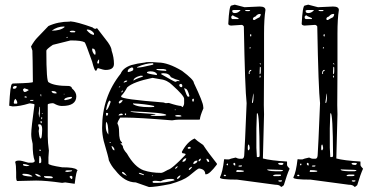

<svg xmlns="http://www.w3.org/2000/svg" viewBox="-20 -753 1558 807"><path d="M272.5 -662.1 276.4 -663.1Q303.7 -661.1 369.1 -637.7Q375 -631.8 381.8 -631.8L387.7 -634.8L433.6 -575.2Q449.2 -552.7 449.2 -540Q459 -511.7 459 -484.4Q459 -459 423.8 -459Q415 -459 391.6 -466.8Q389.6 -466.8 384.8 -456.1H381.8Q377 -456.1 367.2 -494.1Q338.9 -574.2 335.9 -575.2Q322.3 -583 279.3 -583H276.4L202.1 -564.5Q174.8 -545.9 174.8 -540Q174.8 -407.2 184.6 -407.2Q207 -391.6 270.5 -391.6Q282.2 -388.7 282.2 -381.8Q300.8 -366.2 300.8 -348.6Q300.8 -307.6 241.2 -307.6H239.3Q224.6 -307.6 206.1 -318.4L200.2 -319.3Q180.7 -317.4 180.7 -313.5V-180.7Q180.7 -154.3 185.5 -120.1L183.6 -91.8V-65.4Q183.6 -58.6 241.2 -49.8Q293 -49.8 302.7 -40L306.6 -37.1Q300.8 -37.1 293.9 19.5L253.9 13.7L241.2 15.6Q173.8 5.9 131.8 5.9L51.8 7.8Q47.9 3.9 47.9 -6.8V-28.3Q47.9 -59.6 43.9 -71.3Q43.9 -78.1 60.5 -78.1Q70.3 -78.1 98.6 -69.3H113.3Q123 -69.3 126 -75.2V-77.1Q117.2 -98.6 117.2 -148.4Q111.3 -171.9 111.3 -188.5V-190.4Q111.3 -214.8 125 -313.5Q125 -316.4 107.4 -318.4H103.5Q62.5 -305.7 33.2 -305.7L18.6 -308.6Q23.4 -399.4 30.3 -399.4Q31.2 -402.3 38.1 -402.3H43Q118.2 -404.3 118.2 -408.2Q118.2 -457 117.2 -496.1Q116.2 -535.2 116.2 -536.1V-540L110.4 -557.6Q124 -582 137.7 -595.7L183.6 -643.6Q223.6 -662.1 272.5 -662.1ZM197.3 -624Q233.4 -624 251 -638.7V-641.6H249Q220.7 -641.6 197.3 -624ZM344.7 -626Q361.3 -606.4 375 -606.4V-613.3Q363.3 -628.9 347.7 -628.9H346.7Q344.7 -628.9 344.7 -626ZM282.2 -624 273.4 -622.1V-620.1Q275.4 -617.2 280.3 -617.2H293.9L296.9 -619.1Q296.9 -624 282.2 -624ZM261.7 -597.7 258.8 -594.7V-593.8H261.7L264.6 -595.7V-597.7ZM369.1 -548.8H367.2V-546.9Q367.2 -534.2 377 -523.4H380.9L381.8 -530.3Q380.9 -548.8 369.1 -548.8ZM388.7 -487.3 391.6 -486.3H395.5L396.5 -491.2V-502.9H395.5Q388.7 -497.1 388.7 -487.3ZM34.2 -385.7V-381.8L37.1 -379.9H42Q47.9 -380.9 50.8 -388.7L47.9 -391.6H43.9Q37.1 -391.6 34.2 -385.7ZM82 -381.8 77.1 -377.9V-376Q77.1 -369.1 83 -366.2Q89.8 -366.2 100.6 -374Q100.6 -377 83 -381.8ZM202.1 -370.1H197.3V-367.2Q201.2 -360.4 211.9 -360.4H217.8V-363.3Q213.9 -370.1 202.1 -370.1ZM251 -358.4H248V-356.4H251ZM151.4 -357.4H150.4V-349.6L153.3 -347.7V-348.6V-355.5ZM85 -348.6 83 -345.7V-343.8L88.9 -342.8H91.8L92.8 -345.7Q92.8 -346.7 85 -348.6ZM250 -333 253.9 -332Q282.2 -336.9 282.2 -342.8V-345.7H276.4Q250 -342.8 250 -333ZM43.9 -337.9Q38.1 -329.1 38.1 -323.2V-319.3L40 -317.4H50.8L52.7 -319.3Q52.7 -330.1 43.9 -337.9ZM108.4 -333 106.4 -330.1V-329.1H118.2L121.1 -332V-333ZM147.5 -303.7H145.5L142.6 -276.4L144.5 -259.8H145.5L147.5 -275.4ZM159.2 -277.3H156.2V-274.4H159.2ZM157.2 -259.8H153.3V-254.9V-251L157.2 -254.9ZM155.3 -243.2 151.4 -244.1 150.4 -243.2V-241.2L151.4 -235.4H155.3ZM140.6 -225.6 144.5 -214.8 142.6 -202.1Q145.5 -170.9 150.4 -170.9H151.4Q156.2 -170.9 157.2 -206.1V-210.9Q157.2 -230.5 145.5 -230.5H142.6Q140.6 -230.5 140.6 -225.6ZM150.4 -124H145.5V-120.1L149.4 -118.2H151.4ZM147.5 -97.7H145.5Q144.5 -90.8 144.5 -68.4V-67.4H149.4L153.3 -71.3V-84Q150.4 -97.7 147.5 -97.7ZM80.1 -63.5H77.1V-59.6Q77.1 -55.7 92.8 -54.7L103.5 -56.6V-57.6Q87.9 -63.5 80.1 -63.5ZM254.9 -33.2V-31.2L263.7 -30.3Q283.2 -32.2 283.2 -35.2L282.2 -37.1H264.6Q254.9 -37.1 254.9 -33.2ZM76.2 -22.5 74.2 -20.5V-19.5Q74.2 -12.7 114.3 -10.7L116.2 -12.7Q103.5 -22.5 83 -22.5ZM127.9 -22.5V-20.5Q136.7 -10.7 144.5 -10.7H151.4V-12.7Q138.7 -22.5 127.9 -22.5ZM276.4 -13.7 272.5 -10.7V-8.8L279.3 -1H282.2L284.2 -3.9V-10.7L280.3 -13.7ZM179.7 -12.7H165V-10.7Q165 -4.9 183.6 -3.9H199.2L202.1 -6.8Q202.1 -12.7 179.7 -12.7Z M645.5 -490.2Q686.5 -490.2 745.1 -455.1Q794.9 -418 794.9 -404.3Q834 -322.3 834 -305.7L835 -297.9Q820.3 -263.7 820.3 -251L814.5 -250H731.4Q719.7 -250 703.1 -247.1Q562.5 -258.8 505.9 -258.8H485.4Q473.6 -241.2 473.6 -233.4Q480.5 -222.7 480.5 -199.2Q480.5 -162.1 492.2 -155.3L493.2 -150.4V-149.4L487.3 -152.3V-149.4L496.1 -139.6Q496.1 -127 513.7 -107.4Q545.9 -50.8 584 -37.1Q616.2 -26.4 657.2 -26.4Q664.1 -26.4 685.5 -39.1Q703.1 -43 759.8 -102.5V-105.5Q759.8 -107.4 746.1 -109.4L744.1 -114.3Q766.6 -157.2 797.9 -170.9Q806.6 -162.1 834 -143.6Q855.5 -110.4 891.6 -65.4V-61.5Q860.4 -20.5 846.7 -20.5H842.8Q842.8 -42 816.4 -44.9Q811.5 -44.9 773.4 -12.7Q751 4.9 696.3 20.5Q632.8 33.2 606.4 33.2L550.8 13.7Q503.9 13.7 464.8 -37.1Q448.2 -54.7 437.5 -79.1Q437.5 -86.9 416 -160.2Q409.2 -188.5 409.2 -214.8V-215.8Q409.2 -345.7 487.3 -443.4Q497.1 -467.8 532.2 -479.5Q555.7 -486.3 588.9 -490.2Q597.7 -494.1 645.5 -490.2ZM555.7 -469.7V-468.8H557.6Q573.2 -468.8 616.2 -479.5Q625 -480.5 625 -484.4L622.1 -487.3H621.1Q592.8 -487.3 557.6 -471.7ZM516.6 -453.1V-452.1L519.5 -450.2H520.5Q540 -455.1 540 -460V-465.8L536.1 -469.7H534.2Q516.6 -463.9 516.6 -453.1ZM667 -462.9H637.7V-460.9Q637.7 -457 677.7 -455.1H678.7V-459Q678.7 -460.9 667 -462.9ZM597.7 -448.2V-447.3Q597.7 -443.4 637.7 -437.5L639.6 -438.5V-442.4Q631.8 -453.1 613.3 -453.1H610.4Q597.7 -452.1 597.7 -448.2ZM657.2 -442.4V-441.4Q712.9 -409.2 716.8 -409.2H717.8L727.5 -413.1L733.4 -411.1L734.4 -413.1V-414.1Q730.5 -417 717.8 -419.9L698.2 -428.7Q690.4 -445.3 667 -445.3H664.1Q657.2 -444.3 657.2 -442.4ZM541 -414.1Q550.8 -421.9 580.1 -430.7V-432.6L579.1 -434.6H569.3Q541 -426.8 541 -414.1ZM489.3 -349.6V-346.7Q489.3 -335.9 667 -322.3L676.8 -319.3L689.5 -320.3Q728.5 -307.6 742.2 -307.6Q742.2 -304.7 748 -302.7Q753.9 -311.5 753.9 -319.3V-337.9Q753.9 -350.6 705.1 -394.5Q682.6 -417 654.3 -419.9L621.1 -425.8Q540 -409.2 514.6 -385.7Q503.9 -365.2 489.3 -349.6ZM500 -408.2V-406.2H502Q514.6 -409.2 514.6 -413.1V-414.1H509.8Q504.9 -414.1 500 -408.2ZM733.4 -394.5Q735.4 -386.7 742.2 -386.7H744.1L746.1 -389.6V-395.5L742.2 -400.4Q733.4 -400.4 733.4 -394.5ZM481.4 -389.6 479.5 -386.7V-385.7H481.4L485.4 -388.7V-389.6ZM757.8 -381.8H753.9Q764.6 -349.6 769.5 -346.7H773.4L776.4 -348.6Q768.6 -379.9 759.8 -379.9ZM490.2 -364.3Q496.1 -365.2 496.1 -372.1V-373Q490.2 -371.1 490.2 -364.3ZM791 -337.9 788.1 -335.9V-329.1L791 -325.2Q794.9 -326.2 794.9 -332V-335.9L793.9 -337.9ZM479.5 -324.2V-320.3L481.4 -318.4H483.4Q490.2 -321.3 495.1 -329.1V-332H490.2Q484.4 -332 479.5 -324.2ZM439.5 -330.1Q431.6 -322.3 425.8 -291H427.7Q433.6 -291 445.3 -325.2Q443.4 -330.1 439.5 -330.1ZM539.1 -318.4V-315.4Q557.6 -302.7 606.4 -302.7H615.2L627.9 -303.7V-307.6Q587.9 -316.4 539.1 -318.4ZM717.8 -293H714.8V-290H717.8ZM529.3 -285.2V-283.2Q548.8 -278.3 632.8 -273.4V-272.5V-271.5L612.3 -268.6Q612.3 -265.6 637.7 -265.6Q678.7 -265.6 678.7 -269.5Q678.7 -279.3 529.3 -285.2ZM430.7 -278.3H425.8V-272.5Q425.8 -266.6 428.7 -266.6Q433.6 -266.6 434.6 -276.4ZM509.8 -276.4 504.9 -275.4V-269.5H509.8V-273.4V-275.4ZM478.5 -268.6V-267.6H479.5L496.1 -269.5V-271.5L493.2 -275.4H490.2Q481.4 -275.4 478.5 -268.6ZM715.8 -266.6Q715.8 -262.7 733.4 -262.7L742.2 -263.7V-265.6Q742.2 -269.5 723.6 -269.5Q715.8 -267.6 715.8 -266.6ZM425.8 -241.2V-238.3V-237.3Q424.8 -234.4 424.8 -223.6V-219.7Q424.8 -202.1 434.6 -188.5H435.5Q435.5 -235.4 425.8 -241.2ZM443.4 -156.2H440.4V-154.3L443.4 -152.3H445.3V-154.3ZM450.2 -139.6 449.2 -138.7V-136.7Q453.1 -121.1 460.9 -121.1V-122.1V-124Q460.9 -131.8 450.2 -139.6ZM768.6 -130.9 770.5 -127.9H775.4Q781.2 -127.9 782.2 -131.8L778.3 -135.7H777.3Q770.5 -135.7 768.6 -130.9ZM746.1 -74.2 748 -73.2H749Q759.8 -73.2 762.7 -85.9V-87.9Q752 -87.9 746.1 -74.2ZM814.5 -76.2 815.4 -75.2H818.4Q824.2 -79.1 824.2 -85.9H821.3Q814.5 -82 814.5 -76.2ZM848.6 -85.9H847.7V-84Q850.6 -72.3 856.4 -72.3H857.4L859.4 -74.2V-75.2Q857.4 -85.9 848.6 -85.9ZM792 -65.4 794.9 -63.5Q809.6 -68.4 809.6 -76.2V-78.1H808.6Q794.9 -78.1 792 -65.4ZM715.8 -43.9H717.8Q725.6 -46.9 726.6 -53.7L725.6 -54.7Q715.8 -48.8 715.8 -43.9ZM773.4 -39.1H777.3Q787.1 -47.9 787.1 -51.8H786.1Q773.4 -47.9 773.4 -39.1ZM496.1 -30.3H493.2V-26.4Q495.1 -21.5 509.8 -15.6L513.7 -12.7Q502.9 -29.3 496.1 -30.3ZM564.5 -26.4H563.5V-25.4Q563.5 -21.5 584 -16.6L585 -17.6V-19.5Q572.3 -26.4 564.5 -26.4ZM622.1 -15.6H619.1V-12.7H622.1ZM723.6 -1Q733.4 -1 739.3 -15.6H736.3Q723.6 -8.8 723.6 -1ZM655.3 8.8 634.8 6.8H630.9Q622.1 6.8 621.1 10.7V12.7L625 15.6H642.6Q672.9 15.6 713.9 4.9Q711.9 -1 702.1 -1H697.3Q673.8 -1 655.3 8.8Z M952.1 -729.5 966.8 -733.4 1007.8 -722.7 1071.3 -725.6Q1095.7 -725.6 1095.7 -710.9Q1089.8 -673.8 1089.8 -612.3V-459L1088.9 -311.5L1089.8 -272.5L1085 -86.9Q1118.2 -78.1 1185.5 -74.2L1186.5 -73.2V-59.6Q1186.5 -54.7 1197.3 -43.9Q1186.5 -20.5 1172.9 25.4L1164.1 32.2H1161.1Q1155.3 23.4 1136.7 23.4L976.6 2Q904.3 2 904.3 -6.8Q916 -30.3 921.9 -83H922.9V-84L932.6 -83H942.4Q947.3 -85.9 970.7 -90.8Q980.5 -85.9 985.4 -85.9H997.1Q1006.8 -85.9 1006.8 -105.5Q1008.8 -128.9 1016.6 -319.3Q1009.8 -377.9 1004.9 -641.6Q1001 -648.4 995.1 -648.4L951.2 -645.5Q939.5 -646.5 939.5 -653.3Q943.4 -729.5 952.1 -729.5ZM961.9 -710.9 956.1 -709V-707Q956.1 -698.2 965.8 -698.2H968.8Q979.5 -698.2 990.2 -709V-710.9ZM1011.7 -710.9 1009.8 -708 1017.6 -706.1H1027.3L1031.2 -709V-710.9ZM1043 -672.9V-671.9L1045.9 -668.9H1049.8Q1058.6 -674.8 1071.3 -680.7Q1076.2 -688.5 1076.2 -692.4L1074.2 -694.3H1071.3Q1062.5 -694.3 1053.7 -683.6Q1043 -680.7 1043 -672.9ZM957 -688.5 952.1 -683.6V-676.8L956.1 -672.9H975.6H982.4V-676.8L964.8 -684.6L959 -688.5ZM1033.2 -609.4 1031.2 -606.4V-602.5L1033.2 -599.6H1035.2L1036.1 -602.5V-606.4L1035.2 -609.4ZM1031.2 -554.7 1028.3 -551.8V-549.8H1033.2V-554.7ZM1074.2 -487.3H1071.3V-486.3L1075.2 -481.4H1076.2V-484.4ZM1076.2 -469.7 1072.3 -472.7 1071.3 -453.1V-441.4H1072.3Q1076.2 -441.4 1076.2 -455.1ZM1025.4 -447.3V-443.4L1027.3 -441.4L1029.3 -443.4V-448.2L1028.3 -450.2Q1028.3 -451.2 1036.1 -456.1V-459H1032.2Q1025.4 -455.1 1025.4 -447.3ZM1075.2 -434.6H1071.3V-426.8H1072.3L1075.2 -428.7ZM1039.1 -323.2V-320.3H1041Q1045.9 -320.3 1045.9 -360.4Q1043.9 -360.4 1039.1 -323.2ZM1061.5 -277.3 1059.6 -275.4 1057.6 -213.9V-131.8L1059.6 -93.8L1060.5 -92.8H1067.4Q1071.3 -92.8 1071.3 -101.6Q1070.3 -277.3 1061.5 -277.3ZM1021.5 -131.8V-127.9Q1021.5 -121.1 1025.4 -121.1L1029.3 -127V-133.8Q1027.3 -145.5 1025.4 -145.5Q1021.5 -145.5 1021.5 -131.8ZM962.9 -68.4 960.9 -65.4Q960.9 -57.6 967.8 -57.6H968.8V-65.4L965.8 -68.4ZM1155.3 -68.4 1149.4 -67.4V-65.4Q1150.4 -59.6 1166 -59.6L1170.9 -63.5V-67.4L1165 -68.4ZM934.6 -65.4 932.6 -62.5V-59.6L936.5 -57.6L938.5 -61.5L937.5 -65.4ZM982.4 -54.7V-53.7L987.3 -52.7H993.2L997.1 -54.7V-57.6H990.2H989.3Q982.4 -57.6 982.4 -54.7ZM1159.2 -39.1 1103.5 -41V-40Q1103.5 -34.2 1136.7 -33.2H1162.1L1168.9 -35.2V-38.1ZM975.6 -38.1 972.7 -33.2 974.6 -30.3H989.3Q1004.9 -30.3 1004.9 -33.2V-35.2Q994.1 -38.1 977.5 -38.1ZM1127.9 -13.7 1131.8 -12.7H1151.4Q1160.2 -12.7 1161.1 -15.6V-18.6L1155.3 -19.5H1140.6Q1127.9 -18.6 1127.9 -13.7ZM922.9 -18.6 919.9 -13.7 922.9 -12.7H927.7L930.7 -13.7L926.8 -18.6ZM1156.2 4.9H1150.4V8.8L1156.2 10.7H1159.2L1165 8.8V4.9H1159.2Z M1260.7 -729.5 1275.4 -733.4 1316.4 -722.7 1379.9 -725.6Q1404.3 -725.6 1404.3 -710.9Q1398.4 -673.8 1398.4 -612.3V-459L1397.5 -311.5L1398.4 -272.5L1393.6 -86.9Q1426.8 -78.1 1494.1 -74.2L1495.1 -73.2V-59.6Q1495.1 -54.7 1505.9 -43.9Q1495.1 -20.5 1481.4 25.4L1472.7 32.2H1469.7Q1463.9 23.4 1445.3 23.4L1285.2 2Q1212.9 2 1212.9 -6.8Q1224.6 -30.3 1230.5 -83H1231.4V-84L1241.2 -83H1251Q1255.9 -85.9 1279.3 -90.8Q1289.1 -85.9 1293.9 -85.9H1305.7Q1315.4 -85.9 1315.4 -105.5Q1317.4 -128.9 1325.2 -319.3Q1318.4 -377.9 1313.5 -641.6Q1309.6 -648.4 1303.7 -648.4L1259.8 -645.5Q1248 -646.5 1248 -653.3Q1252 -729.5 1260.7 -729.5ZM1270.5 -710.9 1264.6 -709V-707Q1264.6 -698.2 1274.4 -698.2H1277.3Q1288.1 -698.2 1298.8 -709V-710.9ZM1320.3 -710.9 1318.4 -708 1326.2 -706.1H1335.9L1339.8 -709V-710.9ZM1351.6 -672.9V-671.9L1354.5 -668.9H1358.4Q1367.2 -674.8 1379.9 -680.7Q1384.8 -688.5 1384.8 -692.4L1382.8 -694.3H1379.9Q1371.1 -694.3 1362.3 -683.6Q1351.6 -680.7 1351.6 -672.9ZM1265.6 -688.5 1260.7 -683.6V-676.8L1264.6 -672.9H1284.2H1291V-676.8L1273.4 -684.6L1267.6 -688.5ZM1341.8 -609.4 1339.8 -606.4V-602.5L1341.8 -599.6H1343.8L1344.7 -602.5V-606.4L1343.8 -609.4ZM1339.8 -554.7 1336.9 -551.8V-549.8H1341.8V-554.7ZM1382.8 -487.3H1379.9V-486.3L1383.8 -481.4H1384.8V-484.4ZM1384.8 -469.7 1380.9 -472.7 1379.9 -453.1V-441.4H1380.9Q1384.8 -441.4 1384.8 -455.1ZM1334 -447.3V-443.4L1335.9 -441.4L1337.9 -443.4V-448.2L1336.9 -450.2Q1336.9 -451.2 1344.7 -456.1V-459H1340.8Q1334 -455.1 1334 -447.3ZM1383.8 -434.6H1379.9V-426.8H1380.9L1383.8 -428.7ZM1347.7 -323.2V-320.3H1349.6Q1354.5 -320.3 1354.5 -360.4Q1352.5 -360.4 1347.7 -323.2ZM1370.1 -277.3 1368.2 -275.4 1366.2 -213.9V-131.8L1368.2 -93.8L1369.1 -92.8H1376Q1379.9 -92.8 1379.9 -101.6Q1378.9 -277.3 1370.1 -277.3ZM1330.1 -131.8V-127.9Q1330.1 -121.1 1334 -121.1L1337.9 -127V-133.8Q1335.9 -145.5 1334 -145.5Q1330.1 -145.5 1330.1 -131.8ZM1271.5 -68.4 1269.5 -65.4Q1269.5 -57.6 1276.4 -57.6H1277.3V-65.4L1274.4 -68.4ZM1463.9 -68.4 1458 -67.4V-65.4Q1459 -59.6 1474.6 -59.6L1479.5 -63.5V-67.4L1473.6 -68.4ZM1243.2 -65.4 1241.2 -62.5V-59.6L1245.1 -57.6L1247.1 -61.5L1246.1 -65.4ZM1291 -54.7V-53.7L1295.9 -52.7H1301.8L1305.7 -54.7V-57.6H1298.8H1297.9Q1291 -57.6 1291 -54.7ZM1467.8 -39.1 1412.1 -41V-40Q1412.1 -34.2 1445.3 -33.2H1470.7L1477.5 -35.2V-38.1ZM1284.2 -38.1 1281.2 -33.2 1283.2 -30.3H1297.9Q1313.5 -30.3 1313.5 -33.2V-35.2Q1302.7 -38.1 1286.1 -38.1ZM1436.5 -13.7 1440.4 -12.7H1460Q1468.8 -12.7 1469.7 -15.6V-18.6L1463.9 -19.5H1449.2Q1436.5 -18.6 1436.5 -13.7ZM1231.4 -18.6 1228.5 -13.7 1231.4 -12.7H1236.3L1239.3 -13.7L1235.4 -18.6ZM1464.8 4.9H1459V8.8L1464.8 10.7H1467.8L1473.6 8.8V4.9H1467.8Z"/></svg>

Font: Love Ya Like A Sister
Style: Regular
Weight: 400
Designer: Kimberly Geswein
Foundry: Kimberly Geswein
Version: Version 1.002 2007